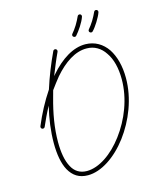

<svg xmlns="http://www.w3.org/2000/svg" viewBox="-109 -788 729 878"><g transform="rotate(-15 255.5 -349.5)"><path d="M297 -633C293 -629 293 -622 297 -619C301 -615 308 -615 311 -619C319 -628 329 -641 338 -655C347 -669 355 -684 359 -696C361 -701 359 -707 354 -709C349 -711 343 -709 341 -704C336 -693 329 -679 321 -666C313 -653 304 -641 297 -633ZM375 -633C371 -629 371 -622 375 -619C379 -615 386 -615 389 -619C398 -628 407 -641 416 -655C425 -670 433 -684 437 -696C439 -701 437 -707 432 -709C427 -711 421 -709 419 -704C414 -693 407 -679 399 -666C391 -653 382 -641 375 -633ZM210 -571C212 -576 210 -582 205 -584C200 -586 194 -584 192 -579C167 -526 145 -471 127 -414C96 -368 68 -315 46 -262C44 -257 46 -251 51 -249C56 -247 62 -249 64 -254C77 -284 91 -314 107 -343C93 -285 85 -227 85 -171C85 -118 93 -73 110 -42C129 -8 157 11 199 11C262 11 333 -36 388 -109C442 -181 481 -277 481 -374C481 -431 468 -479 445 -514C421 -549 386 -570 342 -571C283 -572 224 -534 172 -474C170 -472 168 -469 166 -467C180 -502 194 -537 210 -571ZM128 -52C112 -81 105 -122 105 -171C105 -237 117 -305 136 -373C139 -384 142 -395 145 -406C159 -425 173 -444 187 -461C234 -515 287 -552 342 -551C378 -551 408 -533 428 -502C450 -471 461 -426 461 -374C461 -281 424 -190 372 -121C322 -54 257 -9 199 -9C166 -9 142 -25 128 -52Z"/></g></svg>

Font: Mistral SingleLine OTF-SVG Regular
Style: Regular
Weight: 300
Designer: François Chastanet, Élisa Garzelli, Anais Alves, Morgane Autin
Foundry: institut supérieur des arts et du design Toulouse / isdaT
Version: Version 1.000;hotconv 1.0.117;makeotfexe 2.5.65602 DEVELOPME